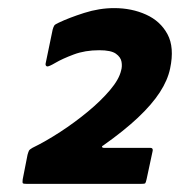

<svg xmlns="http://www.w3.org/2000/svg" viewBox="-20 -714 444 474"><path d="M48 -260Q38 -260 36.5 -261.5Q35 -263 36 -271L48 -332Q50 -339 51.5 -342Q53 -345 60 -349Q93 -365 129 -388.5Q165 -412 197 -438.5Q229 -465 251.5 -491.5Q274 -518 279 -540Q282 -550 280 -561.5Q278 -573 266 -581.5Q254 -590 225 -590Q190 -590 162 -579.5Q134 -569 117 -559Q100 -549 96 -550Q91 -552 93 -559L110 -641Q112 -648 114 -651Q116 -654 125 -658Q150 -670 187.5 -682Q225 -694 262 -694Q305 -694 340.5 -678Q376 -662 393.5 -629.5Q411 -597 400 -545Q394 -516 374.5 -486Q355 -456 320.5 -423.5Q286 -391 235 -355Q231 -353 232 -351Q233 -349 236 -349H351Q358 -349 357 -342L342 -272Q340 -263 338.5 -261.5Q337 -260 326 -260Z"/></svg>

Font: Glory ExtraBold
Style: Italic
Weight: 800
Italic angle: -12°
Version: Version 1.011